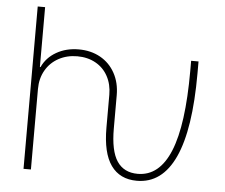

<svg xmlns="http://www.w3.org/2000/svg" viewBox="-51 -765 978 833"><g transform="rotate(5 438.0 -349.0)"><path d="M80.1 -707H112.3V-446.3H115.2Q134.3 -488.3 176.8 -512.7Q219.2 -537.1 274.4 -537.1Q327.1 -537.1 368.2 -514.2Q409.2 -491.2 432.1 -449.5Q455.1 -407.7 455.1 -353.5V-209Q455.1 -110.8 485.1 -66.2Q515.1 -21.5 575.2 -21.5Q669.4 -21.5 716.6 -136.5Q763.7 -251.5 763.7 -485.4V-530.3H795.9V-478.5Q795.9 -234.9 740 -113Q684.1 8.8 574.2 8.8Q500 8.8 461.4 -45.2Q422.9 -99.1 422.9 -209V-352.5Q422.9 -397.9 403.8 -433.1Q384.8 -468.3 350.1 -487.5Q315.4 -506.8 270.5 -506.8Q225.1 -506.8 189 -487.1Q152.8 -467.3 132.6 -431.9Q112.3 -396.5 112.3 -350.6V0H80.1Z"/></g></svg>

Font: Pretendard JP Thin
Style: Regular
Weight: 100
Designer: Base glyphs from Inter by Rasmus Andersson; Hangeul glyphs from Noto Sans CJK(Source Han Sans) by Jang Soo-young and Kan
Foundry: Kil Hyung-jin
Version: Version 1.309